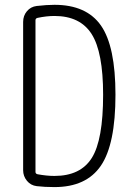

<svg xmlns="http://www.w3.org/2000/svg" viewBox="-20 -760 540 790"><path d="M126 -676.8V-52.7Q126 -44.9 134.8 -43Q171.9 -36.1 204.1 -36.1Q311.5 -36.1 357.9 -110.4Q404.3 -184.6 404.3 -370.1Q404.3 -545.9 356.9 -620.1Q309.6 -694.3 204.1 -694.3Q171.9 -694.3 134.8 -686.5Q126 -684.6 126 -676.8ZM130.9 5.9Q106.4 2.9 90.8 -16.1Q75.2 -35.2 75.2 -59.6V-669.9Q75.2 -695.3 90.8 -713.9Q106.4 -732.4 130.9 -735.4Q172.9 -740.2 204.1 -740.2Q335.9 -740.2 395.5 -654.8Q455.1 -569.3 455.1 -370.1Q455.1 -166 395 -78.1Q335 9.8 204.1 9.8Q163.1 9.8 130.9 5.9Z"/></svg>

Font: Rounded-X Mgen+ 1m light
Style: Regular
Weight: 200
Designer: [Source Han Sans]
Ryoko NISHIZUKA  (kana & ideographs); Paul D. Hunt (Latin, Greek & Cyrillic); Wenlong ZHANG  (bopomofo
Version: Version 1.059.20150602